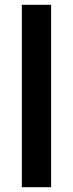

<svg xmlns="http://www.w3.org/2000/svg" viewBox="-20 -780 303 800"><path d="M193 0V-760H71V0Z"/></svg>

Font: Noto Sans Thai Looped SemiCondensed SemiBold
Style: Regular
Weight: 600
Width: 4
Designer: Sasikarn Vongin, Ben Mitchell
Foundry: The Fontpad Ltd
Version: Version 1.001